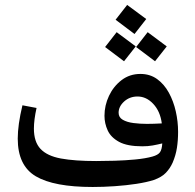

<svg xmlns="http://www.w3.org/2000/svg" viewBox="-20 -744 788 777"><path d="M452.1 -613.8 529.3 -556.2 481.9 -496.1 405.3 -553.7ZM577.6 -613.8 654.8 -556.2 607.4 -496.1 530.8 -553.7ZM494.6 -724.1 571.8 -667 524.4 -606.4 447.8 -664.1ZM602.1 -15.6Q573.2 -6.3 532 0Q490.7 6.3 444.6 9.5Q398.4 12.7 355 12.7Q198.2 12.7 125 -30.5Q51.8 -73.7 51.8 -183.1Q51.8 -238.8 70.8 -317.9L127.9 -307.1Q117.2 -258.8 117.2 -223.6Q117.2 -169.9 144 -141.4Q170.9 -112.8 226.8 -102.5Q282.7 -92.3 369.1 -92.3Q401.4 -92.3 443.8 -93.5Q486.3 -94.7 527.3 -98.6Q568.4 -102.5 596.7 -110.4Q619.6 -116.7 627.4 -127.9Q635.3 -139.2 636.7 -163.6Q616.7 -158.7 597.7 -155.3Q578.6 -151.9 555.7 -151.9Q495.1 -151.9 461.9 -169.9Q428.7 -188 415.8 -216.3Q402.8 -244.6 402.8 -275.4Q402.8 -317.4 421.1 -356.2Q439.5 -395 472.2 -419.9Q504.9 -444.8 548.3 -444.8Q586.9 -444.8 615.7 -424.1Q644.5 -403.3 663.3 -368.9Q682.1 -334.5 691.4 -293.2Q700.7 -252 700.7 -210.4Q700.7 -175.8 696 -145.8Q691.4 -115.7 678.7 -85.9Q668.5 -63 651.4 -44.9Q634.3 -26.9 602.1 -15.6ZM460 -287.6Q460 -269 476.8 -259.3Q493.7 -249.5 520 -246.1Q546.4 -242.7 574.7 -242.7Q587.9 -242.7 603.3 -243.2Q618.7 -243.7 634.8 -244.6Q628.4 -293.5 600.3 -323.5Q572.3 -353.5 536.6 -353.5Q504.9 -353.5 482.4 -333.3Q460 -313 460 -287.6Z"/></svg>

Font: Markazi Text SemiBold
Style: Regular
Weight: 600
Designer: Borna Izadpanah (Arabic designer), Fiona Ross (Arabic design director) and Florian Runge (Latin designer)
Foundry: Borna Izadpanah and Florian Runge
Version: Version 1.001; ttfautohint (v1.8.3)